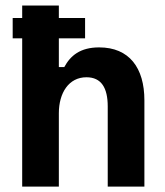

<svg xmlns="http://www.w3.org/2000/svg" viewBox="-20 -687 607 707"><path d="M196.7 0V-270C196.7 -345 233.3 -402.5 298.3 -402.5C353.3 -402.5 376.7 -363.3 376.7 -295V0H511.7V-317.5C511.7 -437.5 455.8 -512.5 345 -512.5C275 -512.5 239.2 -481.7 216.7 -440H196.7V-545.8H293.3V-620.8H196.7V-666.7H61.7V-620.8H26.7V-545.8H61.7V0Z"/></svg>

Font: Familjen Grotesk
Style: Bold
Weight: 700
Designer: Anders Wikstroem, Jonas Baeckman, Matilda Gysing, Kristian Moeller
Foundry: Familjen STHLM AB
Version: Version 2.000